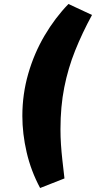

<svg xmlns="http://www.w3.org/2000/svg" viewBox="-20 -744 481 962"><path d="M181 198Q135 112 113.5 19Q92 -74 92 -163Q92 -272 121.5 -374.5Q151 -477 203.5 -566Q256 -655 323 -724L441 -669Q392 -579 356.5 -490.5Q321 -402 302 -306Q283 -210 283 -97Q283 -57 285.5 -20Q288 17 292.5 58Q297 99 303 150Z"/></svg>

Font: Nunito Sans 12pt Black
Style: Italic
Weight: 900
Italic angle: -9°
Designer: Vernon Adams
Foundry: Vernon Adams
Version: Version 3.101;gftools[0.9.27]